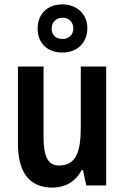

<svg xmlns="http://www.w3.org/2000/svg" viewBox="-20 -847 570 877"><path d="M265 -607C333 -607 379 -652 379 -718C379 -783 331 -827 265 -827C196 -827 152 -783 152 -716C152 -650 196 -607 265 -607ZM266 -669C233 -669 216 -688 216 -717C216 -746 237 -766 266 -766C295 -766 315 -746 315 -717C315 -688 294 -669 266 -669ZM465 -543H349V-267C349 -152 327 -91 249 -91C200 -91 179 -132 179 -217V-543H62V-189C62 -61 114 10 219 10C277 10 325 -17 353 -70H359L374 0H465Z"/></svg>

Font: Noto Sans Lao Condensed SemiBold
Style: Regular
Weight: 600
Width: 3
Designer: Monotype Design Team
Foundry: Monotype Imaging Inc.
Version: Version 2.003